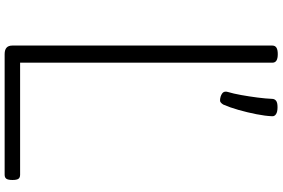

<svg xmlns="http://www.w3.org/2000/svg" viewBox="-210 -978 1188 807"><g transform="rotate(90 383.5 -574.0)"><path d="M207 0Q171 0 171 -32V-1125Q171 -1137 180 -1142.5Q189 -1148 207 -1148Q225 -1148 234 -1142.5Q243 -1137 243 -1125V-65H714Q726 -65 731 -58Q736 -51 736 -33Q736 -15 731 -7.5Q726 0 714 0ZM385 -908Q371 -913 367 -920Q363 -927 366 -938Q373 -961 379 -994.5Q385 -1028 389.5 -1063Q394 -1098 395 -1124Q395 -1134 402.5 -1140.5Q410 -1147 430 -1147Q450 -1147 459.5 -1140.5Q469 -1134 468 -1124Q467 -1096 459.5 -1058Q452 -1020 441.5 -983Q431 -946 419 -919Q415 -912 409 -907.5Q403 -903 385 -908Z"/></g></svg>

Font: Playwrite CL Light
Style: Regular
Weight: 300
Designer: Veronika Burian, José Scaglione
Foundry: TypeTogether
Version: Version 1.002